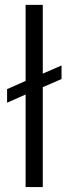

<svg xmlns="http://www.w3.org/2000/svg" viewBox="-20 -760 279 780"><path d="M84 -376 8.8 -342.8V-397.9L84 -431.2V-740.2H153.8V-460.9L230 -494.1V-439L153.8 -405.8V0H84Z"/></svg>

Font: PoppinsZ Light
Style: Regular
Weight: 300
Designer: Ninad Kale (Devanagari), Jonny Pinhorn (Latin)
Foundry: Indian Type Foundry
Version: Version 3.002;FEAKit 1.0